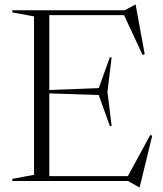

<svg xmlns="http://www.w3.org/2000/svg" viewBox="-20 -758 682 804"><path d="M31.5 0V-9L122.5 -26V-689.5L31.5 -706V-715H502.5L545.5 -738.5H548L586 -531L577 -528L499.5 -694.5H186.5V-381L393.5 -389L440 -518H447.5L430 -373.5L447.5 -230H440L393.5 -360L186.5 -367V-20.5H515.5L609 -192.5L617.5 -190L565 25.5H561.5L516 0Z"/></svg>

Font: Newsreader 72pt Light
Style: Regular
Weight: 300
Designer: Hugues Gentile
Foundry: Production Type
Version: Version 1.003; ttfautohint (v1.8.3)